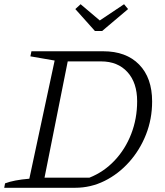

<svg xmlns="http://www.w3.org/2000/svg" viewBox="-27 -890 782 910"><path d="M462 -647Q571 -647 632.5 -584Q694 -521 694 -409Q694 -326 665 -252.5Q636 -179 585 -122Q534 -65 468.5 -32.5Q403 0 329 0H-7L-3 -21Q39 -37 112 -43L232 -603L117 -623L122 -647ZM397 -48Q465 -75 516 -129Q567 -183 595 -255.5Q623 -328 623 -410Q623 -498 577 -548.5Q531 -599 452 -599H294L184 -48ZM423 -743 330 -847 355 -870 446 -793 561 -870 580 -847 457 -743Z"/></svg>

Font: Piazzolla SC Light
Style: Italic
Weight: 300
Italic angle: -11.3°
Designer: Juan Pablo del Peral
Foundry: Huerta Tipografica
Version: Version 1.330